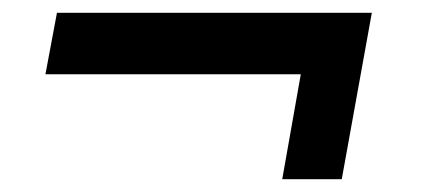

<svg xmlns="http://www.w3.org/2000/svg" viewBox="-20 -474 676 300"><path d="M421 -194 450 -358H51L69 -454H561L514 -194Z"/></svg>

Font: Archivo SemiBold SemiBold
Style: Italic
Weight: 600
Italic angle: -10°
Version: Version 2.001